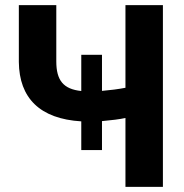

<svg xmlns="http://www.w3.org/2000/svg" viewBox="-20 -731 720 751"><path d="M53.7 -710.9V-488.3C55.2 -347.7 135.7 -266.1 297.9 -256.3V-144H378.9V-257.3C417.5 -260.7 447.8 -264.6 470.7 -269.5V0H617.2V-710.9H470.7V-387.7C442.9 -382.3 412.6 -378.4 378.9 -375.5V-516.6H297.9V-375C228 -382.3 200.2 -416.5 200.2 -490.7V-710.9Z"/></svg>

Font: Roboto
Style: Bold
Weight: 700
Designer: Google
Version: Version 2.137; 2017